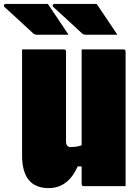

<svg xmlns="http://www.w3.org/2000/svg" viewBox="-78 -953 698 983"><path d="M167 -933Q195 -892 220.5 -853.5Q246 -815 273 -775H114Q99 -775 92 -782Q62 -810 39 -831Q16 -852 -6 -872.5Q-28 -893 -55 -917Q-60 -922 -57.5 -927.5Q-55 -933 -49 -933ZM417 -933Q445 -892 470.5 -853.5Q496 -815 523 -775H364Q349 -775 342 -782Q312 -810 289 -831Q266 -852 244 -872.5Q222 -893 195 -917Q190 -922 192.5 -927.5Q195 -933 201 -933ZM171 10Q35 10 35 -158V-700H249Q260 -700 260 -689V-230Q260 -200 283 -200Q293 -200 307 -201.5Q321 -203 340 -209V-700H554Q565 -700 565 -689V0H351Q340 0 340 -11V-101H320Q294 -44 257 -17Q220 10 171 10Z"/></svg>

Font: Recursive Mn Lnr St XBk
Style: Regular
Weight: 1000
Monospace: yes
Version: Version 1.079;hotconv 1.0.112;makeotfexe 2.5.65598; ttfautoh